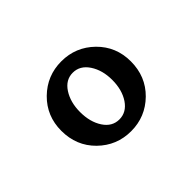

<svg xmlns="http://www.w3.org/2000/svg" viewBox="-59 -850 369 369"><g transform="rotate(-45 126.0 -665.0)"><path d="M126 -570Q87 -570 59.2 -597.2Q31.5 -624.5 31.5 -665.5Q31.5 -705.5 59.2 -732.8Q87 -760 126 -760Q165 -760 192.8 -732.8Q220.5 -705.5 220.5 -665.5Q220.5 -624.5 192.8 -597.2Q165 -570 126 -570ZM126 -602Q145.5 -602 157.8 -620.2Q170 -638.5 170 -665.5Q170 -692 157.8 -710.5Q145.5 -729 126 -729Q106.5 -729 94.5 -710.5Q82.5 -692 82.5 -665.5Q82.5 -638.5 94.5 -620.2Q106.5 -602 126 -602Z"/></g></svg>

Font: Imbue 10pt Medium
Style: Regular
Weight: 500
Designer: Tyler Finck
Foundry: Etcetera Type Company
Version: Version 1.102; ttfautohint (v1.8.3)